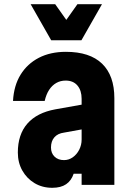

<svg xmlns="http://www.w3.org/2000/svg" viewBox="-20 -881 640 915"><path d="M379 -384V-266L285 -249Q255 -245 239 -226.5Q223 -208 223 -178Q223 -151 240 -134.5Q257 -118 285 -118Q308 -118 327 -131.5Q346 -145 357.5 -167.5Q369 -190 369 -216V-410Q369 -450 349 -473.5Q329 -497 293 -497Q268 -497 248 -485.5Q228 -474 214 -452.5Q200 -431 193 -400H42Q46 -473 78 -525Q110 -577 165 -605.5Q220 -634 294 -634Q408 -634 466.5 -577.5Q525 -521 525 -413V0H369V-53H331Q320 -20 295 -3Q270 14 229 14Q182 14 145 -8Q108 -30 86.5 -68Q65 -106 65 -154Q65 -240 110.5 -292Q156 -344 244 -360ZM466 -861 368 -689H224L126 -861H243L338 -727H254L349 -861Z"/></svg>

Font: Martian Mono Condensed
Style: Bold
Weight: 700
Width: 3
Designer: Roman Shamin
Foundry: Evil Martians
Version: Version 1.000